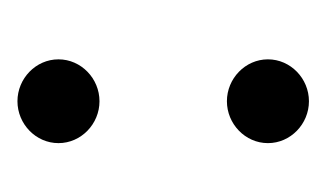

<svg xmlns="http://www.w3.org/2000/svg" viewBox="-97 -271 374 220"><g transform="rotate(90 90.0 -161.0)"><path d="M48 -41C48 -15 70 6 96 6C122 6 144 -15 144 -41C144 -67 122 -88 96 -88C70 -88 48 -67 48 -41ZM48 -281C48 -255 70 -234 96 -234C122 -234 144 -255 144 -281C144 -307 122 -328 96 -328C70 -328 48 -307 48 -281Z"/></g></svg>

Font: Charger Sport
Style: LitExt
Weight: 300
Designer: Jasper
Foundry: Cannot Into Space Fonts
Version: Version 1.1